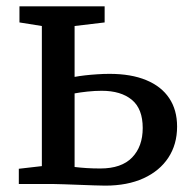

<svg xmlns="http://www.w3.org/2000/svg" viewBox="-20 -575 600 600"><path d="M38.8 0V-47.6L110.8 -55.9V-493.7L40.8 -504.9V-555.3H307V-504.9L213.1 -493.7V-334.7Q226.8 -337.3 244.9 -339.4Q263 -341.5 283.1 -342.8Q303.2 -344.2 322.3 -344.2Q389.8 -344.2 437 -324.6Q484.3 -305 508.8 -268.2Q533.4 -231.4 533.4 -179.4Q533.4 -123.8 506.1 -82.3Q478.8 -40.8 428.4 -17.8Q378.1 5.1 308.9 5.1Q296.3 5.1 274.3 4.3Q252.3 3.4 227.5 2.6Q202.7 1.7 180.9 0.9Q159.2 0 146.3 0ZM293.4 -48.5Q359.7 -48.5 392.9 -82.9Q426 -117.2 426 -175Q426 -235.1 391.9 -263.2Q357.9 -291.3 297.7 -291.3Q276 -291.3 252.9 -288.8Q229.8 -286.3 213.1 -283.1V-53.2Q229 -51.2 250 -49.8Q271 -48.5 293.4 -48.5Z"/></svg>

Font: Merriweather Light
Style: Regular
Weight: 300
Designer: Eben Sorkin
Foundry: Eben Sorkin
Version: Version 2.100